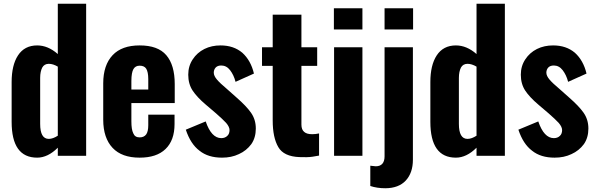

<svg xmlns="http://www.w3.org/2000/svg" viewBox="-20 -830 3174 1023"><path d="M42 -181V-393C42 -452 53 -500 76 -535C99 -570 133 -588 178 -588C216 -588 253 -573 288 -542V-810H439V0H288V-43C253 -8 216 10 178 10C87 10 42 -54 42 -181ZM288 -107V-475C271 -485 255 -490 240 -490C224 -490 212 -483 205 -470C198 -456 194 -438 194 -415V-170C194 -117 209 -90 240 -90C255 -90 271 -96 288 -107Z M580 -42C547 -77 530 -127 530 -192V-386C530 -451 547 -501 580 -536C613 -571 661 -588 724 -588C789 -588 836 -571 866 -536C896 -501 911 -450 911 -382V-281H680V-184C680 -155 683 -134 690 -120C696 -105 707 -98 724 -98C739 -98 751 -103 759 -114C766 -124 770 -140 770 -163V-219H910V-169C910 -111 894 -67 862 -36C830 -5 784 10 724 10C661 10 613 -7 580 -42ZM770 -353V-409C770 -434 766 -453 759 -464C752 -475 740 -480 724 -480C709 -480 698 -474 691 -462C684 -450 680 -429 680 -398V-353Z M1043 -27C1011 -51 987 -88 970 -139L1076 -183C1096 -124 1124 -94 1159 -94C1172 -94 1183 -98 1191 -106C1199 -113 1203 -124 1203 -137C1203 -148 1197 -161 1185 -175C1173 -188 1155 -205 1131 -226L1077 -272C1045 -299 1021 -325 1006 -348C991 -371 983 -399 983 -432C983 -463 991 -490 1007 -514C1022 -537 1043 -556 1069 -569C1095 -582 1124 -588 1155 -588C1202 -588 1240 -575 1271 -549C1301 -522 1322 -485 1333 -438L1235 -394C1229 -418 1219 -439 1206 -456C1193 -473 1177 -481 1159 -481C1147 -481 1137 -478 1130 -471C1123 -464 1119 -454 1119 -443C1119 -431 1125 -419 1136 -406C1147 -393 1164 -377 1189 -356L1243 -308C1275 -280 1300 -254 1317 -230C1334 -206 1343 -178 1343 -145C1343 -113 1335 -85 1319 -62C1302 -39 1280 -21 1253 -9C1226 4 1196 10 1163 10C1114 10 1074 -2 1043 -27Z M1463 -46C1443 -80 1433 -127 1433 -188V-479H1376V-578H1433V-752H1586V-578H1670V-479H1586V-166C1586 -148 1591 -135 1601 -127C1610 -119 1624 -115 1643 -115C1654 -115 1667 -116 1680 -119V-1C1676 0 1664 2 1645 5C1626 8 1602 8 1575 7C1520 5 1482 -13 1463 -46Z M1759 -786H1911V-673H1759ZM1760 -578H1911V0H1760Z M2029 -786H2181V-673H2029ZM1953 161V53C1971 55 1981 56 1982 56C2013 56 2029 38 2029 3V-578H2180V21C2180 68 2167 105 2142 132C2117 159 2080 173 2033 173C2004 173 1977 169 1953 161Z M2273 -181V-393C2273 -452 2284 -500 2307 -535C2330 -570 2364 -588 2409 -588C2447 -588 2484 -573 2519 -542V-810H2670V0H2519V-43C2484 -8 2447 10 2409 10C2318 10 2273 -54 2273 -181ZM2519 -107V-475C2502 -485 2486 -490 2471 -490C2455 -490 2443 -483 2436 -470C2429 -456 2425 -438 2425 -415V-170C2425 -117 2440 -90 2471 -90C2486 -90 2502 -96 2519 -107Z M2815 -27C2783 -51 2759 -88 2742 -139L2848 -183C2868 -124 2896 -94 2931 -94C2944 -94 2955 -98 2963 -106C2971 -113 2975 -124 2975 -137C2975 -148 2969 -161 2957 -175C2945 -188 2927 -205 2903 -226L2849 -272C2817 -299 2793 -325 2778 -348C2763 -371 2755 -399 2755 -432C2755 -463 2763 -490 2779 -514C2794 -537 2815 -556 2841 -569C2867 -582 2896 -588 2927 -588C2974 -588 3012 -575 3043 -549C3073 -522 3094 -485 3105 -438L3007 -394C3001 -418 2991 -439 2978 -456C2965 -473 2949 -481 2931 -481C2919 -481 2909 -478 2902 -471C2895 -464 2891 -454 2891 -443C2891 -431 2897 -419 2908 -406C2919 -393 2936 -377 2961 -356L3015 -308C3047 -280 3072 -254 3089 -230C3106 -206 3115 -178 3115 -145C3115 -113 3107 -85 3091 -62C3074 -39 3052 -21 3025 -9C2998 4 2968 10 2935 10C2886 10 2846 -2 2815 -27Z"/></svg>

Font: Oswald SemiBold
Style: Regular
Weight: 400
Version: Version